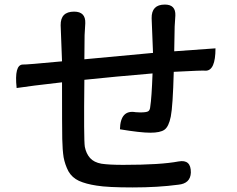

<svg xmlns="http://www.w3.org/2000/svg" viewBox="-20 -797 1040 842"><path d="M53 -411Q42 -513 80 -514Q94 -513 252 -528L246 -686Q245 -746 305 -746Q356 -746 354 -695L351 -643L350 -537Q466 -548 651 -565L645 -717Q644 -777 703 -777Q751 -777 749 -729L746 -681L744 -572Q757 -573 925 -585Q925 -487 882 -487Q874 -489 742 -482Q738 -331 729 -286Q720 -241 701 -228Q683 -215 639 -215Q596 -215 506 -230Q508 -317 575 -305L595 -304Q622 -304 630 -309Q638 -314 639 -330Q645 -367 649 -475Q483 -461 350 -447Q347 -184 352 -153Q358 -123 375 -104Q392 -85 425 -79Q459 -74 520 -74Q685 -74 763 -89Q818 -99 817 -40Q815 8 762 13Q673 25 562 25Q452 25 404 17Q357 10 326 -4Q296 -18 280 -46Q265 -75 259 -107Q254 -139 253 -188Q252 -237 252 -436Q111 -420 53 -411Z"/></svg>

Font: Swei Half Moon CJK TC
Style: Medium
Weight: 500
Version: Version 2.125